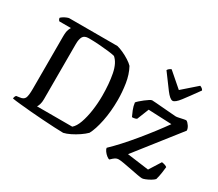

<svg xmlns="http://www.w3.org/2000/svg" viewBox="-133 -1037 1497 1321"><g transform="rotate(30 615.5 -376.0)"><path d="M470 0Q442 0 398.5 -2.5Q355 -5 305 -8Q255 -11 206 -15.5Q157 -20 116.5 -24Q76 -28 53 -32Q53 -40 56 -47Q59 -54 63 -58L91 -62Q119 -65 128.5 -83.5Q138 -102 138 -158V-572Q138 -612 145.5 -630Q153 -648 156 -651H64Q54 -660 53 -673Q58 -679 70 -686.5Q82 -694 94.5 -699Q107 -704 113 -704H495Q516 -699 543.5 -686.5Q571 -674 596 -658Q621 -642 635 -627Q663 -575 673 -510.5Q683 -446 683 -384Q683 -292 667 -213.5Q651 -135 627 -91Q608 -72 580 -53Q552 -34 522.5 -19.5Q493 -5 470 0ZM223 -68H503Q527 -88 543 -133Q559 -178 567.5 -236.5Q576 -295 576 -355Q576 -450 561.5 -525Q547 -600 508 -633Q489 -638 454.5 -642Q420 -646 379 -649Q338 -652 299 -652Q263 -652 251.5 -631Q240 -610 240 -573V-134Q240 -110 234.5 -92.5Q229 -75 223 -68ZM837 0Q829 0 815.5 -10.5Q802 -21 791.5 -35.5Q781 -50 781 -61Q815 -93 855.5 -137.5Q896 -182 938 -233Q980 -284 1018 -333.5Q1056 -383 1085 -424L900 -432L863 -339Q860 -336 850 -333Q840 -330 826 -330Q818 -346 807 -373.5Q796 -401 793 -428Q798 -435 811 -446.5Q824 -458 840 -470.5Q856 -483 869.5 -491.5Q883 -500 889 -500Q895 -500 922 -498Q949 -496 982.5 -493Q1016 -490 1045 -488Q1074 -486 1085 -485Q1093 -485 1110.5 -489Q1128 -493 1143.5 -496Q1159 -499 1162 -498Q1174 -492 1186.5 -473.5Q1199 -455 1199 -438L930 -96L1102 -73L1160 -165Q1175 -163 1186 -159Q1197 -155 1202 -150Q1201 -137 1196.5 -105Q1192 -73 1184 -45Q1175 -35 1157 -24.5Q1139 -14 1121.5 -7Q1104 0 1096 0Q1085 0 1057.5 -5Q1030 -10 997.5 -16.5Q965 -23 936 -28Q907 -33 893 -33Q879 -33 867.5 -26Q856 -19 837 0ZM1011 -567Q991 -567 957 -611.5Q923 -656 870 -729Q873 -736 881 -742.5Q889 -749 898 -752L1012 -653L1125 -752Q1145 -745 1152 -730Q1097 -653 1064 -610Q1031 -567 1011 -567Z"/></g></svg>

Font: Texturina
Style: Regular
Weight: 400
Designer: Guillermo Torres Carreño
Foundry: Omnibus-Type
Version: Version 1.002; ttfautohint (v1.8.3)